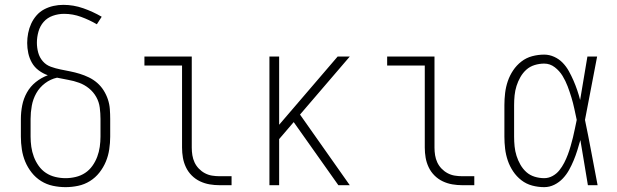

<svg xmlns="http://www.w3.org/2000/svg" viewBox="-20 -763 2540 791"><path d="M250 8Q224 8 198 2.5Q172 -3 149.5 -17Q127 -31 110.5 -52Q94 -73 84 -97Q74 -121 70 -147.5Q66 -174 66 -200V-273Q66 -301 71.5 -329Q77 -357 91 -382Q105 -407 127.5 -425Q150 -443 177 -453Q157 -460 139.5 -473Q122 -486 111.5 -504.5Q101 -523 96.5 -544Q92 -565 92 -586Q92 -606 96 -626.5Q100 -647 108.5 -665.5Q117 -684 130.5 -699.5Q144 -715 162 -724.5Q180 -734 200 -738.5Q220 -743 241 -743Q283 -743 323 -729Q363 -715 399 -694L379 -663Q348 -681 314 -693.5Q280 -706 244 -706Q220 -706 197.5 -698Q175 -690 160 -673Q145 -656 138.5 -633Q132 -610 132 -587Q132 -566 137.5 -546Q143 -526 156.5 -510.5Q170 -495 189.5 -488Q209 -481 229 -477Q249 -473 269 -469Q289 -465 308.5 -459Q328 -453 346.5 -444Q365 -435 380.5 -421.5Q396 -408 407 -390.5Q418 -373 424.5 -353.5Q431 -334 432.5 -313.5Q434 -293 434 -273V-200Q434 -174 430 -147.5Q426 -121 416 -97Q406 -73 389.5 -52Q373 -31 350.5 -17Q328 -3 302 2.5Q276 8 250 8ZM250 -29Q271 -29 292 -34Q313 -39 330.5 -50.5Q348 -62 360.5 -79.5Q373 -97 380.5 -117Q388 -137 391 -158Q394 -179 394 -200V-273Q394 -296 391 -319.5Q388 -343 376.5 -363.5Q365 -384 346.5 -399Q328 -414 306 -422Q284 -430 261 -434Q238 -438 215 -443Q188 -437 165.5 -420Q143 -403 129.5 -379Q116 -355 111 -327.5Q106 -300 106 -273V-200Q106 -179 109 -158Q112 -137 119.5 -117Q127 -97 139.5 -79.5Q152 -62 169.5 -50.5Q187 -39 208 -34Q229 -29 250 -29Z M885 0Q864 0 843.5 -3.5Q823 -7 804 -16Q785 -25 770 -40Q755 -55 746 -74Q737 -93 733.5 -113.5Q730 -134 730 -155V-493H575V-530H770V-155Q770 -139 772.5 -123.5Q775 -108 781.5 -94Q788 -80 799 -68.5Q810 -57 824 -49.5Q838 -42 853.5 -39.5Q869 -37 885 -37H934V0Z M1090 0V-530H1130V-249L1371 -530H1421L1216 -291L1421 0H1374L1190 -260L1130 -190V0Z M1885 0Q1864 0 1843.5 -3.5Q1823 -7 1804 -16Q1785 -25 1770 -40Q1755 -55 1746 -74Q1737 -93 1733.5 -113.5Q1730 -134 1730 -155V-493H1575V-530H1770V-155Q1770 -139 1772.5 -123.5Q1775 -108 1781.5 -94Q1788 -80 1799 -68.5Q1810 -57 1824 -49.5Q1838 -42 1853.5 -39.5Q1869 -37 1885 -37H1934V0Z M2222 8Q2197 8 2172.5 1.5Q2148 -5 2128 -20.5Q2108 -36 2094 -57Q2080 -78 2072 -101.5Q2064 -125 2061 -150Q2058 -175 2058 -200V-330Q2058 -355 2061 -380Q2064 -405 2072 -428.5Q2080 -452 2094 -473Q2108 -494 2128 -509.5Q2148 -525 2172.5 -531.5Q2197 -538 2222 -538Q2243 -538 2263 -529Q2283 -520 2298 -504.5Q2313 -489 2323.5 -470Q2334 -451 2342.5 -431.5Q2351 -412 2358 -391.5Q2365 -371 2370 -351Q2378 -396 2385 -440.5Q2392 -485 2400 -530H2440Q2427 -465 2415 -399.5Q2403 -334 2390 -269Q2404 -202 2416.5 -134.5Q2429 -67 2442 0H2402Q2394 -47 2386.5 -93.5Q2379 -140 2371 -186Q2365 -165 2358.5 -144Q2352 -123 2343.5 -102.5Q2335 -82 2324.5 -63Q2314 -44 2299 -28Q2284 -12 2264 -2Q2244 8 2222 8ZM2222 -29Q2240 -29 2256.5 -38Q2273 -47 2284.5 -61.5Q2296 -76 2304.5 -92.5Q2313 -109 2319.5 -126.5Q2326 -144 2331 -161.5Q2336 -179 2340.5 -197Q2345 -215 2348.5 -233Q2352 -251 2356 -269Q2351 -292 2346 -315.5Q2341 -339 2334 -362Q2327 -385 2318.5 -407.5Q2310 -430 2297.5 -450.5Q2285 -471 2265.5 -486Q2246 -501 2222 -501Q2202 -501 2182.5 -495Q2163 -489 2148.5 -476Q2134 -463 2124 -445.5Q2114 -428 2108 -409Q2102 -390 2100 -370Q2098 -350 2098 -330V-200Q2098 -180 2100 -160Q2102 -140 2108 -121Q2114 -102 2124 -84.5Q2134 -67 2148.5 -54Q2163 -41 2182.5 -35Q2202 -29 2222 -29Z"/></svg>

Font: Iosevka Slab Extralight
Style: Regular
Weight: 200
Monospace: yes
Designer: Belleve Invis
Foundry: Belleve Invis
Version: Version 11.1.1; ttfautohint (v1.8.3)